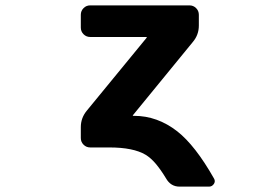

<svg xmlns="http://www.w3.org/2000/svg" viewBox="-20 -568 1040 718"><path d="M651.4 129.9Q618.2 129.9 600.6 98.6Q581.1 66.4 562.5 44.4Q543.9 22.5 524.4 10.7Q478.5 -16.6 388.7 -16.6H317.4Q302.7 -16.6 292.5 -26.9Q282.2 -37.1 282.2 -51.8V-92.8Q282.2 -127 304.7 -154.3L528.3 -426.8Q530.3 -429.7 526.4 -429.7H317.4Q302.7 -429.7 292.5 -439.9Q282.2 -450.2 282.2 -464.8V-512.7Q282.2 -527.3 292.5 -537.6Q302.7 -547.9 317.4 -547.9H688.5Q703.1 -547.9 713.4 -537.6Q723.6 -527.3 723.6 -512.7V-472.7Q723.6 -437.5 701.2 -411.1L477.5 -137.7Q474.6 -134.8 479.5 -134.8H481.4Q568.4 -134.8 642.6 -77.1Q710 -24.4 780.3 99.6Q783.2 104.5 783.2 109.4Q783.2 114.3 780.3 119.1Q773.4 129.9 761.7 129.9Z"/></svg>

Font: Rounded-L Mgen+ 1mn bold
Style: Bold
Weight: 700
Designer: [Source Han Sans]
Ryoko NISHIZUKA  (kana & ideographs); Paul D. Hunt (Latin, Greek & Cyrillic); Wenlong ZHANG  (bopomofo
Version: Version 1.059.20150602